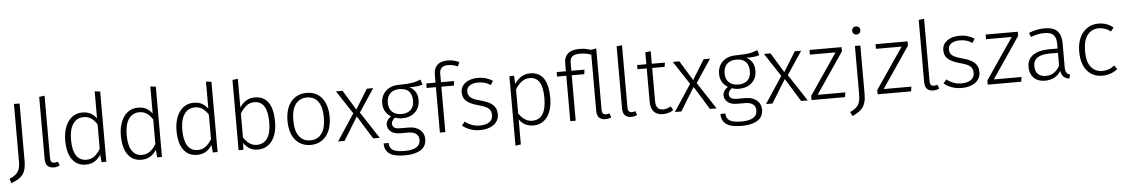

<svg xmlns="http://www.w3.org/2000/svg" viewBox="-41 -1271 11739 2004"><g transform="rotate(-5 5828.5 -269.0)"><path d="M5 89Q38 76 59.5 60.5Q81 45 94.5 25Q108 5 113.5 -21.5Q119 -48 119 -82V-685H178V-84Q178 -34 169 0.5Q160 35 141 60Q122 85 92 102.5Q62 120 21 136Z M445 -743V-88Q445 -38 486 -38Q497 -38 506 -40Q515 -42 523 -45L539 -4Q512 11 476 11Q438 11 413 -10.5Q388 -32 388 -86V-736Z M970 -743 1027 -736V0H977L970 -79Q936 -29 898 -9Q860 11 812 11Q764 11 728 -8Q692 -27 667.5 -62Q643 -97 631 -147Q619 -197 619 -259Q619 -321 633.5 -371.5Q648 -422 674 -458Q700 -494 737.5 -514Q775 -534 821 -534Q872 -534 907 -515.5Q942 -497 970 -460ZM970 -396Q945 -438 911 -461.5Q877 -485 832 -485Q761 -485 720.5 -428Q680 -371 680 -259Q680 -150 717 -94.5Q754 -39 822 -39Q872 -39 908 -67Q944 -95 970 -140Z M1553 -743 1610 -736V0H1560L1553 -79Q1519 -29 1481 -9Q1443 11 1395 11Q1347 11 1311 -8Q1275 -27 1250.5 -62Q1226 -97 1214 -147Q1202 -197 1202 -259Q1202 -321 1216.5 -371.5Q1231 -422 1257 -458Q1283 -494 1320.5 -514Q1358 -534 1404 -534Q1455 -534 1490 -515.5Q1525 -497 1553 -460ZM1553 -396Q1528 -438 1494 -461.5Q1460 -485 1415 -485Q1344 -485 1303.5 -428Q1263 -371 1263 -259Q1263 -150 1300 -94.5Q1337 -39 1405 -39Q1455 -39 1491 -67Q1527 -95 1553 -140Z M2136 -743 2193 -736V0H2143L2136 -79Q2102 -29 2064 -9Q2026 11 1978 11Q1930 11 1894 -8Q1858 -27 1833.5 -62Q1809 -97 1797 -147Q1785 -197 1785 -259Q1785 -321 1799.5 -371.5Q1814 -422 1840 -458Q1866 -494 1903.5 -514Q1941 -534 1987 -534Q2038 -534 2073 -515.5Q2108 -497 2136 -460ZM2136 -396Q2111 -438 2077 -461.5Q2043 -485 1998 -485Q1927 -485 1886.5 -428Q1846 -371 1846 -259Q1846 -150 1883 -94.5Q1920 -39 1988 -39Q2038 -39 2074 -67Q2110 -95 2136 -140Z M2463 0H2413V-736L2470 -743V-442Q2499 -486 2538.5 -510Q2578 -534 2630 -534Q2678 -534 2713.5 -515.5Q2749 -497 2772.5 -462Q2796 -427 2807 -377Q2818 -327 2818 -264Q2818 -202 2804.5 -151.5Q2791 -101 2765 -65Q2739 -29 2701.5 -9Q2664 11 2616 11Q2568 11 2532 -8.5Q2496 -28 2467 -71ZM2619 -485Q2569 -485 2532.5 -454Q2496 -423 2470 -379V-129Q2494 -90 2528.5 -64.5Q2563 -39 2607 -39Q2679 -39 2718 -94.5Q2757 -150 2757 -264Q2757 -485 2619 -485Z M2948 -261Q2948 -324 2963.5 -374.5Q2979 -425 3008 -460.5Q3037 -496 3078 -515Q3119 -534 3171 -534Q3222 -534 3263 -515.5Q3304 -497 3332 -461.5Q3360 -426 3375 -376Q3390 -326 3390 -263Q3390 -200 3374.5 -149.5Q3359 -99 3330.5 -63.5Q3302 -28 3261 -8.5Q3220 11 3168 11Q3116 11 3075.5 -8Q3035 -27 3006.5 -62Q2978 -97 2963 -147.5Q2948 -198 2948 -261ZM3171 -486Q3095 -486 3052 -430Q3009 -374 3009 -261Q3009 -150 3051 -93.5Q3093 -37 3168 -37Q3244 -37 3286.5 -93.5Q3329 -150 3329 -263Q3329 -374 3287.5 -430Q3246 -486 3171 -486Z M3671 -241 3523 0H3455L3639 -279L3479 -523H3548L3673 -317H3675L3802 -523H3869L3708 -281L3892 0H3823L3674 -241Z M3979 61Q3979 113 4016 136Q4053 159 4140 159Q4221 159 4262.5 133.5Q4304 108 4304 57Q4304 16 4275.5 -6.5Q4247 -29 4194 -29H4114Q4043 -29 4009.5 -59Q3976 -89 3976 -130Q3976 -153 3989.5 -174.5Q4003 -196 4029 -213Q3993 -234 3971 -270Q3949 -306 3949 -357Q3949 -395 3962 -427.5Q3975 -460 3999.5 -483.5Q4024 -507 4059.5 -520.5Q4095 -534 4139 -534Q4186 -534 4221 -536.5Q4256 -539 4282.5 -543.5Q4309 -548 4329.5 -554.5Q4350 -561 4368 -569L4385 -515Q4356 -505 4324 -502Q4292 -499 4247 -499Q4284 -481 4307 -446Q4330 -411 4330 -358Q4330 -278 4278.5 -230.5Q4227 -183 4141 -183Q4121 -183 4103 -186.5Q4085 -190 4068 -196Q4053 -185 4042 -168Q4031 -151 4031 -137Q4031 -113 4048.5 -97Q4066 -81 4117 -81H4199Q4241 -81 4272 -70Q4303 -59 4323.5 -40.5Q4344 -22 4354 2.5Q4364 27 4364 53Q4364 130 4303.5 167.5Q4243 205 4140 205Q4095 205 4056 199Q4017 193 3988.5 177Q3960 161 3943.5 133Q3927 105 3927 62ZM4272 -357Q4272 -420 4239.5 -454.5Q4207 -489 4140 -489Q4076 -489 4041.5 -453Q4007 -417 4007 -357Q4007 -297 4042 -262.5Q4077 -228 4140 -228Q4203 -228 4237.5 -261Q4272 -294 4272 -357Z M4425 -523H4522V-612Q4522 -672 4558.5 -707.5Q4595 -743 4667 -743Q4701 -743 4730.5 -736Q4760 -729 4788 -715L4769 -671Q4742 -684 4717.5 -689Q4693 -694 4670 -694Q4620 -694 4599.5 -673Q4579 -652 4579 -609V-523H4717L4710 -476H4579V0H4522V-476H4425Z M5095 -448Q5067 -466 5036.5 -476Q5006 -486 4964 -486Q4909 -486 4876.5 -463.5Q4844 -441 4844 -403Q4844 -360 4873 -337.5Q4902 -315 4972 -297Q5012 -286 5043.5 -273Q5075 -260 5096.5 -241.5Q5118 -223 5129.5 -198Q5141 -173 5141 -139Q5141 -100 5124.5 -72Q5108 -44 5081 -25.5Q5054 -7 5018.5 2Q4983 11 4945 11Q4886 11 4838 -7Q4790 -25 4758 -53L4790 -92Q4821 -67 4860 -52Q4899 -37 4945 -37Q5005 -37 5042.5 -61.5Q5080 -86 5080 -134Q5080 -158 5073.5 -175Q5067 -192 5051.5 -205.5Q5036 -219 5009 -229.5Q4982 -240 4941 -251Q4866 -271 4825.5 -304.5Q4785 -338 4785 -399Q4785 -429 4798 -454Q4811 -479 4835 -497Q4859 -515 4892 -524.5Q4925 -534 4965 -534Q5014 -534 5052.5 -522Q5091 -510 5121 -490Z M5349 -437Q5381 -485 5422 -509.5Q5463 -534 5515 -534Q5563 -534 5598.5 -515.5Q5634 -497 5656.5 -462Q5679 -427 5690 -377Q5701 -327 5701 -264Q5701 -202 5688 -151.5Q5675 -101 5649.5 -65Q5624 -29 5587.5 -9Q5551 11 5503 11Q5457 11 5419.5 -7Q5382 -25 5353 -66V197L5296 205V-523H5345ZM5353 -129Q5377 -90 5413.5 -64.5Q5450 -39 5494 -39Q5640 -39 5640 -264Q5640 -376 5607 -430.5Q5574 -485 5504 -485Q5454 -485 5416.5 -454Q5379 -423 5353 -379Z M5791 -523H5888V-612Q5888 -672 5927 -707.5Q5966 -743 6049 -743Q6084 -743 6110 -738Q6136 -733 6167 -723L6224 -733V-88Q6224 -39 6265 -39Q6276 -39 6285 -41Q6294 -43 6302 -46L6318 -4Q6291 11 6255 11Q6217 11 6192 -10.5Q6167 -32 6167 -86V-673Q6134 -684 6107.5 -688.5Q6081 -693 6051 -693Q5990 -693 5967.5 -671Q5945 -649 5945 -609V-523H6083L6076 -476H5945V0H5888V-476H5791Z M6495 -743V-88Q6495 -38 6536 -38Q6547 -38 6556 -40Q6565 -42 6573 -45L6589 -4Q6562 11 6526 11Q6488 11 6463 -10.5Q6438 -32 6438 -86V-736Z M6634 -523H6731V-648L6788 -655V-523H6925L6919 -479H6788V-133Q6788 -84 6806.5 -61Q6825 -38 6867 -38Q6887 -38 6906.5 -44.5Q6926 -51 6946 -62L6969 -22Q6946 -6 6918 2.5Q6890 11 6859 11Q6795 11 6763 -26Q6731 -63 6731 -129V-479H6634Z M7200 -241 7052 0H6984L7168 -279L7008 -523H7077L7202 -317H7204L7331 -523H7398L7237 -281L7421 0H7352L7203 -241Z M7508 61Q7508 113 7545 136Q7582 159 7669 159Q7750 159 7791.5 133.5Q7833 108 7833 57Q7833 16 7804.5 -6.5Q7776 -29 7723 -29H7643Q7572 -29 7538.5 -59Q7505 -89 7505 -130Q7505 -153 7518.5 -174.5Q7532 -196 7558 -213Q7522 -234 7500 -270Q7478 -306 7478 -357Q7478 -395 7491 -427.5Q7504 -460 7528.5 -483.5Q7553 -507 7588.5 -520.5Q7624 -534 7668 -534Q7715 -534 7750 -536.5Q7785 -539 7811.5 -543.5Q7838 -548 7858.5 -554.5Q7879 -561 7897 -569L7914 -515Q7885 -505 7853 -502Q7821 -499 7776 -499Q7813 -481 7836 -446Q7859 -411 7859 -358Q7859 -278 7807.5 -230.5Q7756 -183 7670 -183Q7650 -183 7632 -186.5Q7614 -190 7597 -196Q7582 -185 7571 -168Q7560 -151 7560 -137Q7560 -113 7577.5 -97Q7595 -81 7646 -81H7728Q7770 -81 7801 -70Q7832 -59 7852.5 -40.5Q7873 -22 7883 2.5Q7893 27 7893 53Q7893 130 7832.5 167.5Q7772 205 7669 205Q7624 205 7585 199Q7546 193 7517.5 177Q7489 161 7472.5 133Q7456 105 7456 62ZM7801 -357Q7801 -420 7768.5 -454.5Q7736 -489 7669 -489Q7605 -489 7570.5 -453Q7536 -417 7536 -357Q7536 -297 7571 -262.5Q7606 -228 7669 -228Q7732 -228 7766.5 -261Q7801 -294 7801 -357Z M8155 -241 8007 0H7939L8123 -279L7963 -523H8032L8157 -317H8159L8286 -523H8353L8192 -281L8376 0H8307L8158 -241Z M8767 0H8416V-44L8709 -474H8440V-523H8776V-479L8484 -49H8774Z M8944 -641Q8924 -641 8912.5 -653Q8901 -665 8901 -683Q8901 -701 8912.5 -713Q8924 -725 8944 -725Q8964 -725 8975.5 -713Q8987 -701 8987 -683Q8987 -665 8975.5 -653Q8964 -641 8944 -641ZM8973 -523V-20Q8973 34 8963.5 69Q8954 104 8936 128Q8918 152 8891 169Q8864 186 8828 204L8806 160Q8834 146 8855 132Q8876 118 8889.5 99Q8903 80 8909.5 52Q8916 24 8916 -18V-523Z M9459 0H9108V-44L9401 -474H9132V-523H9468V-479L9176 -49H9466Z M9660 -743V-88Q9660 -38 9701 -38Q9712 -38 9721 -40Q9730 -42 9738 -45L9754 -4Q9727 11 9691 11Q9653 11 9628 -10.5Q9603 -32 9603 -86V-736Z M10141 -448Q10113 -466 10082.5 -476Q10052 -486 10010 -486Q9955 -486 9922.5 -463.5Q9890 -441 9890 -403Q9890 -360 9919 -337.5Q9948 -315 10018 -297Q10058 -286 10089.5 -273Q10121 -260 10142.5 -241.5Q10164 -223 10175.5 -198Q10187 -173 10187 -139Q10187 -100 10170.5 -72Q10154 -44 10127 -25.5Q10100 -7 10064.5 2Q10029 11 9991 11Q9932 11 9884 -7Q9836 -25 9804 -53L9836 -92Q9867 -67 9906 -52Q9945 -37 9991 -37Q10051 -37 10088.5 -61.5Q10126 -86 10126 -134Q10126 -158 10119.5 -175Q10113 -192 10097.5 -205.5Q10082 -219 10055 -229.5Q10028 -240 9987 -251Q9912 -271 9871.5 -304.5Q9831 -338 9831 -399Q9831 -429 9844 -454Q9857 -479 9881 -497Q9905 -515 9938 -524.5Q9971 -534 10011 -534Q10060 -534 10098.5 -522Q10137 -510 10167 -490Z M10613 0H10262V-44L10555 -474H10286V-523H10622V-479L10330 -49H10620Z M11028 -78Q11000 -31 10957 -10Q10914 11 10863 11Q10787 11 10744.5 -32Q10702 -75 10702 -146Q10702 -228 10763.5 -270Q10825 -312 10931 -312H11021V-364Q11021 -426 10992 -455.5Q10963 -485 10896 -485Q10867 -485 10832.5 -479Q10798 -473 10755 -456L10739 -501Q10787 -520 10827 -527Q10867 -534 10904 -534Q10997 -534 11037.5 -490Q11078 -446 11078 -367V-114Q11078 -71 11090.5 -54Q11103 -37 11128 -29L11115 11Q11080 5 11058 -13.5Q11036 -32 11028 -77ZM11021 -267H10934Q10849 -267 10806 -238Q10763 -209 10763 -149Q10763 -95 10792.5 -66.5Q10822 -38 10877 -38Q10926 -38 10962.5 -64Q10999 -90 11021 -133Z M11592 -441Q11563 -464 11532.5 -474.5Q11502 -485 11466 -485Q11394 -485 11349 -429Q11304 -373 11304 -259Q11304 -146 11349 -92Q11394 -38 11466 -38Q11502 -38 11532.5 -48.5Q11563 -59 11594 -84L11622 -44Q11589 -17 11548 -3Q11507 11 11462 11Q11411 11 11370.5 -7.5Q11330 -26 11301.5 -61Q11273 -96 11258 -146Q11243 -196 11243 -259Q11243 -321 11258.5 -371.5Q11274 -422 11303.5 -458Q11333 -494 11374 -514Q11415 -534 11466 -534Q11511 -534 11549 -521.5Q11587 -509 11622 -480Z"/></g></svg>

Font: Jldddboxgfspflltxgxzjzlszac
Style: Regular
Weight: 300
Designer: Carrois Corporate & Edenspiekermann
Foundry: Carrois Corporate GbR & Edenspiekermann AG
Version: Version 2.001